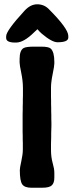

<svg xmlns="http://www.w3.org/2000/svg" viewBox="-20 -922 360 899"><path d="M8.8 -744.1V-752.4Q8.8 -778.3 95.2 -872.1Q122.6 -901.9 154.3 -901.9Q186 -901.9 208 -879.9Q299.8 -788.1 299.8 -753.9V-746.1Q299.8 -724.1 249.5 -724.1Q223.1 -724.1 175.8 -764.2Q169.9 -769 165 -774.4L155.3 -785.2Q154.3 -785.2 141.1 -772Q91.8 -722.7 55.2 -722.7H51.3Q8.8 -722.7 8.8 -744.1ZM177.7 -43H126.5Q95.7 -43 84.2 -58.8Q72.8 -74.7 72.8 -126Q72.8 -135.3 79.8 -167.2Q86.9 -199.2 86.9 -221.7V-252.4L86.4 -269V-286.1L85.9 -303.2V-388.7L86.4 -405.8V-422.9L86.9 -440.4V-457.5L87.4 -474.6V-509.3Q87.4 -542.5 79.6 -580.3Q71.8 -618.2 71.8 -628.9V-645.5Q71.8 -686 90.3 -696.8Q102.1 -703.6 138.2 -703.6H172.9Q208 -703.6 217.8 -694.3Q234.4 -678.7 234.4 -632.3V-624Q234.4 -613.3 226.6 -575.2Q218.8 -537.1 218.8 -511.7V-469.7L219.2 -452.6Q219.2 -443.8 219.2 -435.1L219.7 -418V-400.9L220.2 -383.8Q220.2 -375 220.2 -366.2L220.7 -349.1Q220.7 -340.3 220.7 -331.5L219.7 -297.9V-280.8L218.8 -247.1V-219.7Q218.8 -186.5 226.6 -158.7Q234.4 -131.3 234.4 -113.8V-89.4Q234.4 -65.9 222.9 -54.4Q211.4 -43 177.7 -43Z"/></svg>

Font: Averia Sans Libre
Style: Bold
Weight: 700
Version: Version 1.002